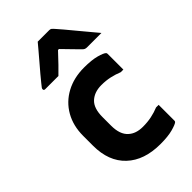

<svg xmlns="http://www.w3.org/2000/svg" viewBox="-247 -900 997 997"><g transform="rotate(-45 251.5 -401.5)"><path d="M312 -550Q368 -550 402.5 -540.5Q437 -531 446 -522Q449 -519 449 -513V-398H430Q403 -409 374 -415.5Q345 -422 311 -422Q260 -422 229 -393.5Q198 -365 198 -300V-237Q198 -172 231 -143Q260 -116 311 -116Q345 -116 374 -122Q403 -128 430 -139H449V-23Q449 -18 446 -15Q437 -7 402.5 2.5Q368 12 312 12Q193 12 125.5 -51.5Q58 -115 58 -230V-302Q58 -376 90 -432Q122 -488 179.5 -519Q237 -550 312 -550ZM237 -815H322Q330 -815 335 -811Q340 -807 352 -793Q360 -784 377.5 -763.5Q395 -743 417 -716Q439 -689 462 -662Q485 -635 503 -613H401Q390 -613 384.5 -615Q379 -617 372 -624Q363 -633 342 -654.5Q321 -676 288 -710H281Q250 -677 228 -654Q206 -631 187 -613H90Q80 -613 80 -622Q80 -627 83 -631Q86 -635 98 -650Q109 -664 128 -686.5Q147 -709 168.5 -734Q190 -759 208.5 -781Q227 -803 237 -815Z"/></g></svg>

Font: Recursive Sn Lnr St
Style: Bold
Weight: 700
Version: Version 1.079;hotconv 1.0.112;makeotfexe 2.5.65598; ttfautoh